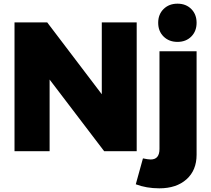

<svg xmlns="http://www.w3.org/2000/svg" viewBox="-20 -823 1150 1045"><path d="M534 -701H724V0H547L250 -390V0H59V-701H237L534 -310ZM800 45Q848 45 848 -12V-544H1050V19Q1050 104 995 153Q940 202 847 202Q777 202 719 180L758 39Q786 45 800 45ZM1050 -699Q1050 -653 1021 -624Q992 -595 946 -595Q900 -595 870.5 -624Q841 -653 841 -699Q841 -745 870.5 -774Q900 -803 946 -803Q992 -803 1021 -774Q1050 -745 1050 -699Z"/></svg>

Font: #9Slide03 Montserrat ExtraBold
Style: Regular
Weight: 800
Designer: Julieta Ulanovsky
Foundry: Julieta Ulanovsky
Version: Version 6.001